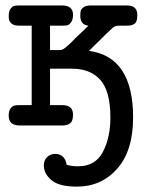

<svg xmlns="http://www.w3.org/2000/svg" viewBox="-20 -464 565 710"><path d="M12.2 -36.1Q12.2 -54.2 19 -63Q25.9 -71.8 33 -73.5Q40 -75.2 50.8 -75.2H97.2V-369.1H50.8Q11.7 -369.1 12.2 -403.8Q12.2 -421.9 19 -431.4Q25.9 -440.9 33 -442.4Q40 -443.8 51.8 -443.8H210Q250 -443.8 250 -409.2Q250 -391.1 242.9 -381.6Q235.8 -372.1 229 -370.6Q222.2 -369.1 210 -369.1H165V-278.8H202.1Q213.4 -278.8 230 -294.9Q237.8 -300.8 262.2 -326.2Q289.1 -351.1 307.1 -369.1Q277.3 -372.1 276.9 -404.8Q276.9 -416 278.3 -423.1Q279.8 -430.2 288.8 -437Q297.9 -443.8 315.9 -443.8H449.2Q488.3 -443.8 487.8 -408.2Q487.8 -394 484.4 -385.5Q481 -377 472.9 -373.5Q464.8 -370.1 459.5 -369.6Q454.1 -369.1 443.8 -369.1H418Q415 -369.1 413.1 -368.7Q411.1 -368.2 408.4 -367.7Q405.8 -367.2 402.8 -365.5Q399.9 -363.8 397.5 -361.8Q395 -359.9 390.6 -355.5Q386.2 -351.1 381.6 -346.9Q377 -342.8 368.9 -335Q360.8 -327.1 353.5 -319.6Q346.2 -312 333.5 -300Q320.8 -288.1 309.1 -275.9Q472.2 -253.9 472.2 -29.8Q472.2 93.3 413.6 159.7Q355 226.1 264.2 226.1Q198.2 226.1 170.2 202.1Q142.1 178.2 142.1 147.9Q142.1 127.9 154.5 116.5Q167 105 184.1 105Q202.1 105 213.1 116Q224.1 127 226.1 145Q242.2 150.9 269 150.9Q333 150.9 360.6 97.4Q388.2 43.9 388.2 -28.8Q388.2 -127 351.1 -168.5Q314 -210 246.1 -210H165V-75.2H210.9Q250 -75.2 250 -40Q250 -16.1 239.5 -8.1Q229 0 210 0H53.2Q12.2 0 12.2 -36.1Z"/></svg>

Font: CMU Typewriter Text
Style: Bold
Weight: 700
Version: Version 0.7.0